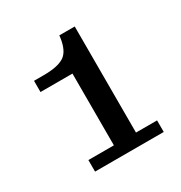

<svg xmlns="http://www.w3.org/2000/svg" viewBox="-96 -753 461 489"><g transform="rotate(-30 134.5 -509.0)"><path d="M48 -336V-370H123V-581H29V-614H58Q99 -614 118 -626.5Q137 -639 142 -676L142.6 -682H188V-370H250V-336Z"/></g></svg>

Font: Montagu Slab
Style: Bold
Weight: 700
Designer: Florian Karsten
Foundry: Florian Karsten
Version: Version 1.000